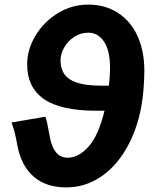

<svg xmlns="http://www.w3.org/2000/svg" viewBox="-20 -801 661 834"><path d="M56 -167Q48 -210 43 -228.5Q38 -247 30 -269L177 -294Q184 -277 193 -225L198 -199Q205 -161 224 -138.5Q243 -116 274 -116Q322 -116 365 -164.5Q408 -213 434 -320H401Q244 -320 171 -370.5Q98 -421 98 -522Q98 -585 133.5 -645Q169 -705 230 -743Q291 -781 364 -781Q437 -781 492.5 -745Q548 -709 577.5 -644Q607 -579 607 -494Q607 -457 603.5 -414Q600 -371 594 -339Q575 -236 529 -156Q483 -76 415.5 -31.5Q348 13 268 13Q179 13 125.5 -34.5Q72 -82 56 -167ZM418 -429H453Q458 -474 458 -504Q458 -581 432 -620Q406 -659 364 -659Q330 -659 302.5 -641Q275 -623 259 -595Q243 -567 243 -539Q243 -481 285.5 -455Q328 -429 418 -429Z"/></svg>

Font: Nebula Sans Bold
Style: Regular
Weight: 700
Italic angle: -9°
Designer: Paul D. Hunt for Adobe (as Source Sans)
Foundry: Nebula Entertainment & Broadcasting LLC
Version: Version 1.010